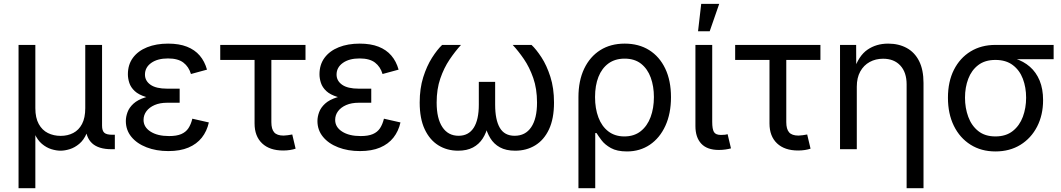

<svg xmlns="http://www.w3.org/2000/svg" viewBox="-20 -781 5555 1005"><path d="M77.1 204.1V-545.9H165V-214.8Q165 -164.1 182.9 -131.8Q200.7 -99.6 230.7 -84.7Q260.7 -69.8 297.4 -69.8Q334.5 -69.8 363.5 -85Q392.6 -100.1 409.4 -132.1Q426.3 -164.1 426.3 -214.8V-545.9H514.2V-123.5Q514.2 -96.7 525.9 -86.2Q537.6 -75.7 566.9 -75.7H581.1V0H563.5Q495.6 0 461.9 -31.2Q428.2 -62.5 428.2 -122.6V-171.9H448.7Q448.7 -117.7 433.6 -82.8Q418.5 -47.9 394.8 -28.1Q371.1 -8.3 345 -0.2Q318.8 7.8 296.9 7.8Q274.9 7.8 248.8 -0.2Q222.7 -8.3 199.2 -28.1Q175.8 -47.9 160.6 -82.8Q145.5 -117.7 145.5 -171.9H165V204.1Z M861.3 9.8Q797.9 9.8 747.3 -9.8Q696.8 -29.3 667.7 -64.7Q638.7 -100.1 638.7 -147.5Q638.7 -169.9 647.5 -193.8Q656.2 -217.8 678.5 -238.3Q700.7 -258.8 741 -271.5Q781.2 -284.2 844.2 -284.2H920.4V-243.2H855Q816.9 -243.2 789.3 -231.2Q761.7 -219.2 746.6 -199Q731.4 -178.7 731.4 -153.3Q731.4 -115.7 767.8 -92.3Q804.2 -68.8 865.2 -68.8Q904.3 -68.8 928.5 -79.1Q952.6 -89.4 966.1 -109.6Q979.5 -129.9 986.8 -159.7L1073.2 -140.1Q1063 -94.2 1036.4 -60.5Q1009.8 -26.9 966.3 -8.5Q922.9 9.8 861.3 9.8ZM844.2 -261.7Q782.7 -261.7 744.1 -273.4Q705.6 -285.2 685.1 -304.4Q664.6 -323.7 657 -346.9Q649.4 -370.1 649.4 -392.1Q649.4 -442.9 676 -478.8Q702.6 -514.6 750.2 -533.7Q797.9 -552.7 859.9 -552.7Q917.5 -552.7 958.5 -536.6Q999.5 -520.5 1025.4 -490.2Q1051.3 -460 1063.5 -416.5L979.5 -393.6Q968.3 -431.6 939.9 -453.4Q911.6 -475.1 859.4 -475.1Q804.7 -475.1 771.7 -451.7Q738.8 -428.2 738.8 -390.6Q738.8 -357.9 767.8 -337.4Q796.9 -316.9 855 -316.9H920.4V-261.7Z M1462.4 6.8Q1391.6 6.8 1352.1 -30.5Q1312.5 -67.9 1312.5 -134.8V-467.3H1132.8V-545.9H1579.1V-467.3H1400.4V-141.6Q1400.4 -105 1415.3 -88.1Q1430.2 -71.3 1464.4 -71.3Q1473.1 -71.3 1486.1 -73.2Q1499 -75.2 1509.8 -77.1L1527.3 -2.9Q1515.1 1.5 1497.8 4.2Q1480.5 6.8 1462.4 6.8Z M1864.3 9.8Q1800.8 9.8 1750.2 -9.8Q1699.7 -29.3 1670.7 -64.7Q1641.6 -100.1 1641.6 -147.5Q1641.6 -169.9 1650.4 -193.8Q1659.2 -217.8 1681.4 -238.3Q1703.6 -258.8 1743.9 -271.5Q1784.2 -284.2 1847.2 -284.2H1923.3V-243.2H1857.9Q1819.8 -243.2 1792.2 -231.2Q1764.6 -219.2 1749.5 -199Q1734.4 -178.7 1734.4 -153.3Q1734.4 -115.7 1770.8 -92.3Q1807.1 -68.8 1868.2 -68.8Q1907.2 -68.8 1931.4 -79.1Q1955.6 -89.4 1969 -109.6Q1982.4 -129.9 1989.7 -159.7L2076.2 -140.1Q2065.9 -94.2 2039.3 -60.5Q2012.7 -26.9 1969.2 -8.5Q1925.8 9.8 1864.3 9.8ZM1847.2 -261.7Q1785.6 -261.7 1747.1 -273.4Q1708.5 -285.2 1688 -304.4Q1667.5 -323.7 1659.9 -346.9Q1652.3 -370.1 1652.3 -392.1Q1652.3 -442.9 1679 -478.8Q1705.6 -514.6 1753.2 -533.7Q1800.8 -552.7 1862.8 -552.7Q1920.4 -552.7 1961.4 -536.6Q2002.4 -520.5 2028.3 -490.2Q2054.2 -460 2066.4 -416.5L1982.4 -393.6Q1971.2 -431.6 1942.9 -453.4Q1914.6 -475.1 1862.3 -475.1Q1807.6 -475.1 1774.7 -451.7Q1741.7 -428.2 1741.7 -390.6Q1741.7 -357.9 1770.8 -337.4Q1799.8 -316.9 1857.9 -316.9H1923.3V-261.7Z M2377.9 7.8Q2319.8 7.8 2274.4 -20.5Q2229 -48.8 2202.9 -104.7Q2176.8 -160.6 2176.8 -244.1Q2176.8 -317.9 2195.3 -376.7Q2213.9 -435.5 2241.2 -478.5Q2268.6 -521.5 2294.4 -545.9H2393.1Q2362.3 -512.2 2333 -468.8Q2303.7 -425.3 2284.7 -369.9Q2265.6 -314.5 2265.6 -244.1Q2265.6 -160.6 2295.7 -115.5Q2325.7 -70.3 2380.4 -70.3Q2432.6 -70.3 2459.5 -112.1Q2486.3 -153.8 2486.3 -233.4V-352.5H2571.8V-233.4Q2571.8 -153.8 2596.2 -112.1Q2620.6 -70.3 2673.8 -70.3Q2730.5 -70.3 2760.7 -115.5Q2791 -160.6 2791 -244.1Q2791 -316.4 2771.2 -372.8Q2751.5 -429.2 2722.2 -471.9Q2692.9 -514.6 2663.6 -545.9H2762.2Q2787.1 -522.5 2814.5 -480.5Q2841.8 -438.5 2860.8 -379.2Q2879.9 -319.8 2879.9 -244.1Q2879.9 -160.2 2853.8 -104.2Q2827.6 -48.3 2781.7 -20.3Q2735.8 7.8 2676.8 7.8Q2628.4 7.8 2596.7 -9.8Q2564.9 -27.3 2546.4 -57.9Q2527.8 -88.4 2518.6 -127.4H2535.2Q2526.4 -86.4 2506.8 -56.2Q2487.3 -25.9 2455.6 -9Q2423.8 7.8 2377.9 7.8Z M3007.8 204.1V-272.5Q3007.8 -358.4 3037.8 -421.4Q3067.9 -484.4 3122.1 -518.6Q3176.3 -552.7 3250 -552.7Q3323.7 -552.7 3377.9 -518.8Q3432.1 -484.9 3462.2 -421.9Q3492.2 -358.9 3492.2 -272.5Q3492.2 -186.5 3462.9 -122.6Q3433.6 -58.6 3381.6 -23.4Q3329.6 11.7 3261.7 11.7Q3209.5 11.7 3177.7 -6.1Q3146 -23.9 3128.9 -46.6Q3111.8 -69.3 3102.5 -84.5H3095.7V204.1ZM3248 -66.9Q3299.3 -66.9 3333.7 -94.2Q3368.2 -121.6 3385.5 -168.2Q3402.8 -214.8 3402.8 -272.9Q3402.8 -329.1 3386.2 -374.8Q3369.6 -420.4 3335.7 -447.3Q3301.8 -474.1 3249.5 -474.1Q3199.7 -474.1 3165 -449Q3130.4 -423.8 3112.5 -378.7Q3094.7 -333.5 3094.7 -272.9Q3094.7 -212.9 3112.3 -166.3Q3129.9 -119.6 3164.3 -93.3Q3198.7 -66.9 3248 -66.9Z M3742.7 3.9Q3681.2 3.9 3650.6 -29.1Q3620.1 -62 3620.1 -121.1V-545.9H3708V-143.1Q3708 -105.5 3717 -90.1Q3726.1 -74.7 3753.4 -74.7Q3767.6 -74.7 3774.9 -75.7Q3782.2 -76.7 3788.6 -78.6L3806.2 -4.4Q3794.4 -1 3777.3 1.5Q3760.3 3.9 3742.7 3.9ZM3633.8 -617.2 3650.4 -760.7H3744.6L3694.8 -617.2Z M4157.7 6.8Q4086.9 6.8 4047.4 -30.5Q4007.8 -67.9 4007.8 -134.8V-467.3H3828.1V-545.9H4274.4V-467.3H4095.7V-141.6Q4095.7 -105 4110.6 -88.1Q4125.5 -71.3 4159.7 -71.3Q4168.5 -71.3 4181.4 -73.2Q4194.3 -75.2 4205.1 -77.1L4222.7 -2.9Q4210.4 1.5 4193.1 4.2Q4175.8 6.8 4157.7 6.8Z M4464.8 -327.1V0H4377V-545.9H4461.4L4461.9 -413.6H4449.7Q4474.6 -489.3 4520.8 -521Q4566.9 -552.7 4628.9 -552.7Q4684.1 -552.7 4725.8 -530Q4767.6 -507.3 4790.8 -461.7Q4814 -416 4814 -346.7V204.1H4725.6V-339.4Q4725.6 -402.3 4692.6 -438Q4659.7 -473.6 4602.5 -473.6Q4563.5 -473.6 4532.2 -456.5Q4501 -439.5 4482.9 -406.7Q4464.8 -374 4464.8 -327.1Z M5190.4 11.7Q5116.2 11.7 5060.1 -23.7Q5003.9 -59.1 4972.9 -122.3Q4941.9 -185.5 4941.9 -269.5Q4941.9 -353.5 4973.1 -415.5Q5004.4 -477.5 5060.3 -511.7Q5116.2 -545.9 5190.4 -545.9H5495.1V-471.2H5255.9L5190.4 -467.3Q5135.7 -467.3 5100.6 -440.4Q5065.4 -413.6 5048.3 -368.7Q5031.2 -323.7 5031.2 -269.5Q5031.2 -215.8 5048.3 -169.4Q5065.4 -123 5100.6 -95Q5135.7 -66.9 5190.4 -66.9Q5245.6 -66.9 5281.2 -95.2Q5316.9 -123.5 5334 -169.7Q5351.1 -215.8 5351.1 -269.5Q5351.1 -323.7 5334 -368.7Q5316.9 -413.6 5281.2 -440.4Q5245.6 -467.3 5190.4 -467.3V-489.3Q5246.1 -489.3 5292 -474.9Q5337.9 -460.4 5370.8 -431.6Q5403.8 -402.8 5421.9 -359.1Q5439.9 -315.4 5439.9 -256.8Q5439.9 -179.2 5408.7 -118.4Q5377.4 -57.6 5321.3 -22.9Q5265.1 11.7 5190.4 11.7Z"/></svg>

Font: Inter Variable LoSnoCo
Style: Regular
Weight: 400
Designer: Rasmus Andersson
Foundry: rsms
Version: Version 4.000;git-a52131595; featfreeze: case,dlig,ss01,ss02